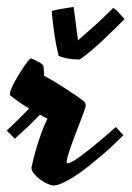

<svg xmlns="http://www.w3.org/2000/svg" viewBox="-52 -516 385 562"><path d="M198.2 -202.1Q191.9 -183.1 182.4 -158.7Q172.9 -134.3 164.1 -110.8Q155.3 -87.4 149.2 -68.4Q143.1 -49.3 143.1 -41Q143.1 -38.1 146 -38.1Q151.4 -38.1 162.1 -44.4Q172.9 -50.8 186.8 -61Q200.7 -71.3 215.8 -83.5Q231 -95.7 244.9 -107.7Q258.8 -119.6 270 -129.4Q281.2 -139.2 287.1 -144Q291.5 -139.6 297.6 -132.8Q303.7 -126 309.1 -120.1Q298.3 -109.4 282.2 -94Q266.1 -78.6 247.3 -62.5Q228.5 -46.4 208.3 -30.3Q188 -14.2 168.7 -1.5Q149.4 11.2 132.8 19Q116.2 26.9 105 26.9Q97.7 26.9 86.4 21.7Q75.2 16.6 64.9 9Q54.7 1.5 47.4 -7.8Q40 -17.1 40 -25.9Q47.4 -58.6 54.7 -83Q62 -107.4 68.4 -124.8Q74.7 -142.1 79.6 -152.8Q84.5 -163.6 86.9 -168.9Q81.1 -171.4 75.7 -174.3Q70.3 -177.2 64.9 -180.2Q57.1 -171.9 47.6 -162.6Q38.1 -153.3 28.3 -144Q18.6 -134.8 8.8 -126Q-1 -117.2 -8.8 -109.9L-32.2 -133.8Q-19.5 -146 -1.7 -163.3Q16.1 -180.7 33.2 -198.2Q21 -205.6 11.2 -212.2Q1.5 -218.8 -5.4 -224.1Q-13.7 -230 -20 -234.9Q-22.9 -236.3 -22.9 -241.2Q-22.9 -246.6 -18.8 -256.6Q-14.6 -266.6 -8.3 -278.1Q-2 -289.6 5.4 -301.5Q12.7 -313.5 19.5 -323.2Q26.4 -333 31.5 -339.1Q36.6 -345.2 38.1 -345.2Q39.1 -345.2 44.7 -342.8Q50.3 -340.3 56.6 -337.2Q63 -334 68.4 -330.1Q73.7 -326.2 75.2 -323.2Q75.7 -320.8 76.2 -313Q76.7 -305.2 77.1 -293.9Q96.2 -284.2 116.2 -271.7Q136.2 -259.3 152.8 -248Q172.4 -235.4 189.9 -222.2Q196.3 -218.3 198 -212.4Q199.7 -206.5 198.2 -202.1ZM99.6 -483.9Q104.5 -485.4 112.5 -487.1Q120.6 -488.8 129.4 -490.2Q138.2 -491.7 147.2 -493.2Q156.2 -494.6 163.6 -495.6L176.3 -397.9Q204.1 -421.9 228.3 -443.8Q252.4 -465.8 279.3 -492.7Q289.1 -486.8 296.6 -477.8Q304.2 -468.8 312.5 -460Q279.3 -426.8 247.3 -396.5Q215.3 -366.2 181.6 -341.8Q163.1 -341.8 148.9 -344.2Q134.8 -346.7 119.6 -352.1Q116.7 -363.8 113.3 -380.9Q109.9 -397.9 107.2 -416.7Q104.5 -435.5 102.3 -453.4Q100.1 -471.2 99.6 -483.9Z"/></svg>

Font: Yesteryear
Style: Regular
Weight: 400
Designer: Astigmatic (AOETI)
Foundry: Astigmatic (AOETI)
Version: Version 1.000